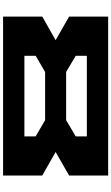

<svg xmlns="http://www.w3.org/2000/svg" viewBox="249 -990 740 1279"><g transform="rotate(90 619.5 -350.0)"><path d="M90 0V-261L247 -350L90 -440V-700H1149V-440L992 -350L1149 -261V0ZM351 -142H888V-217L780 -280H459L351 -217ZM351 -484 459 -420H780L888 -484V-558H351Z"/></g></svg>

Font: Stalinist One
Style: Regular
Weight: 400
Designer: Jovanny Lemonad
Foundry: Alexey Maslov, Jovanny Lemonad
Version: Version 3.004